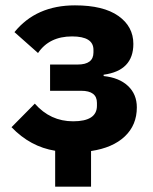

<svg xmlns="http://www.w3.org/2000/svg" viewBox="-20 -557 571 717"><path d="M186 140V6Q93 -9 23 -82L110 -170Q168 -104 253 -104Q342 -104 342 -162V-173Q342 -218 283 -218H167V-316H270Q329 -316 329 -361V-371Q329 -421 249 -421Q164 -421 122 -359L34 -437Q115 -537 260 -537Q366 -537 422 -497.5Q478 -458 478 -393Q478 -293 367 -278V-273Q425 -267 458 -236Q491 -205 491 -156Q491 -90 446 -47.5Q401 -5 320 7V140Z"/></svg>

Font: Aneliza
Style: Bold
Weight: 700
Designer: Mike Abbink, Paul van der Laan, Pieter van Rosmalen
Foundry: Bold Monday
Version: Version 3.0